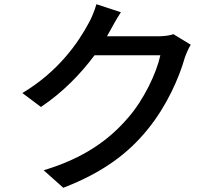

<svg xmlns="http://www.w3.org/2000/svg" viewBox="-20 -836 1040 910"><path d="M553 -778 437 -816C429 -787 412 -746 400 -726C353 -638 260 -499 86 -395L174 -329C279 -399 364 -488 428 -574H740C722 -490 662 -364 588 -279C499 -175 380 -87 187 -29L280 54C467 -18 588 -109 680 -223C770 -333 829 -467 856 -563C863 -583 874 -608 884 -624L802 -674C783 -667 755 -664 727 -664H487L501 -689C512 -709 533 -748 553 -778Z"/></svg>

Font: ChiuKong Gothic CL Medium
Style: Regular
Weight: 500
Designer: Ryoko NISHIZUKA 西塚涼子 (kana, bopomofo & ideographs); Paul D. Hunt (Latin, Greek & Cyrillic); Sandoll Communications 산돌커뮤니
Foundry: Adobe
Version: Version 1.300